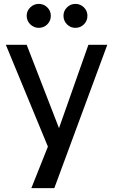

<svg xmlns="http://www.w3.org/2000/svg" viewBox="-20 -753 586 986"><path d="M531 -523 259 213H141L226 0L10 -523H117L283 -95L434 -523ZM117 -672Q117 -697 135.5 -715Q154 -733 179 -733Q205 -733 223 -715Q241 -697 241 -672Q241 -646 223 -628Q205 -610 179 -610Q154 -610 135.5 -628Q117 -646 117 -672ZM306 -672Q306 -697 324 -715Q342 -733 367 -733Q393 -733 411 -715Q429 -697 429 -672Q429 -646 411 -628Q393 -610 367 -610Q342 -610 324 -628Q306 -646 306 -672Z"/></svg>

Font: Rising Sun Medium
Style: Regular
Weight: 500
Designer: Matt McInerney, Pablo Impallari, Rodrigo Fuenzalida (Raleway font), Stephen Hutchings (Greek), Cristiano Sobral (main ch
Foundry: The Rising Sun Project Authors
Version: Version 4.327; ttfautohint (v1.8.4.7-5d5b-dirty)